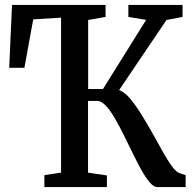

<svg xmlns="http://www.w3.org/2000/svg" viewBox="-20 -763 791 783"><path d="M161 0V-49L229 -59V-691L115.5 -684L79.5 -486.5H17.5L29 -743H410.5V-694L339.5 -681.5V-400H400L576 -682L503.5 -694V-743H724.5V-694L659 -681.5L466 -396Q490.5 -386 513.8 -357.2Q537 -328.5 561 -289Q583.5 -252.5 605 -214Q626.5 -175.5 645.5 -141.5Q664.5 -107.5 681.2 -85Q698 -62.5 710.5 -57.5L737 -48.5V0H622Q607 0 590.5 -19.2Q574 -38.5 556.5 -70Q539 -101.5 520.8 -139.2Q502.5 -177 484.5 -213Q466 -250.5 447.5 -282Q429 -313.5 411 -332.5Q393 -351.5 375.5 -351.5H339V-59L416 -47.5V0Z"/></svg>

Font: Merriweather 24pt SemiCondensed
Style: Regular
Weight: 400
Width: 4
Designer: Eben Sorkin
Foundry: Eben Sorkin
Version: Version 2.100